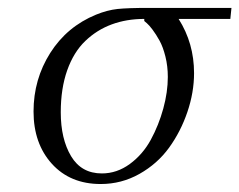

<svg xmlns="http://www.w3.org/2000/svg" viewBox="-20 -459 606 486"><path d="M64.9 -176.8Q64.9 -258.3 107.2 -325Q149.4 -391.6 223.1 -421.9Q252 -433.6 277.8 -436.3Q303.7 -439 356.9 -439H565.9L563 -411.1H432.1Q471.2 -349.6 471.2 -273.9Q471.2 -225.1 454.3 -175.5Q437.5 -126 408 -85.2Q378.4 -44.4 333 -18.8Q287.6 6.8 234.9 6.8Q157.7 6.8 111.3 -44.4Q64.9 -95.7 64.9 -176.8ZM133.8 -174.8Q133.8 -107.4 159.9 -63.7Q186 -20 237.8 -20Q275.9 -20 308.6 -43.9Q341.3 -67.9 361.6 -105Q381.8 -142.1 393.3 -184.1Q404.8 -226.1 404.8 -264.2Q404.8 -291.5 398.7 -315.9Q392.6 -340.3 383.8 -356.2Q375 -372.1 366.2 -383.8Q357.4 -395.5 351.6 -400.4L345.2 -405.8V-411.1Q300.3 -411.1 262.7 -397.2Q225.1 -383.3 195.8 -355.2Q166.5 -327.1 150.1 -281Q133.8 -234.9 133.8 -174.8Z"/></svg>

Font: Dehuti Alt
Style: Italic
Weight: 400
Version: Version 1.2